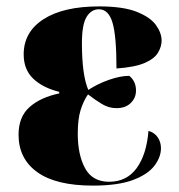

<svg xmlns="http://www.w3.org/2000/svg" viewBox="-20 -570 558 600"><path d="M270 10Q155 10 96.5 -32Q38 -74 38 -149Q38 -205 72.5 -235.5Q107 -266 165 -278V-283Q113 -296 83.5 -324.5Q54 -353 54 -400Q54 -470 116 -510Q178 -550 290 -550Q365 -550 407.5 -533Q450 -516 467.5 -491.5Q485 -467 485 -443Q485 -424 473.5 -405Q462 -386 431.5 -373Q401 -360 344 -356Q344 -458 331.5 -499.5Q319 -541 289 -541Q265 -541 250.5 -517Q236 -493 236 -435Q236 -335 256 -289Q285 -308 320.5 -320.5Q356 -333 384 -333Q405 -316 405 -287Q405 -264 388.5 -248Q372 -232 344 -232Q320 -232 298.5 -245Q277 -258 255 -275Q241 -255 232 -226.5Q223 -198 223 -152Q223 -86 246 -44Q269 -2 321 -2Q376 -2 407 -44.5Q438 -87 444 -161Q464 -155 473.5 -140Q483 -125 483 -107Q483 -79 462.5 -52Q442 -25 395.5 -7.5Q349 10 270 10Z"/></svg>

Font: Noto Serif Display SemiCondensed Black
Style: Regular
Weight: 900
Width: 4
Designer: Monotype Design Team
Foundry: Monotype Imaging Inc.
Version: Version 2.009